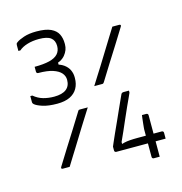

<svg xmlns="http://www.w3.org/2000/svg" viewBox="-125 -910 1051 1110"><g transform="rotate(-15 400.0 -355.0)"><path d="M434 -405Q450 -431 466 -456Q482 -481 498 -506.5Q514 -532 529.5 -557.5Q545 -583 561 -608.5Q577 -634 592.5 -659.5Q608 -685 624 -710Q627 -710 632.5 -710Q638 -710 644 -710Q650 -710 655.5 -710Q661 -710 665 -710Q671 -710 673 -706.5Q675 -703 671 -697Q656 -673 641.5 -649.5Q627 -626 612 -602Q597 -578 582 -554.5Q567 -531 552 -507Q537 -483 522.5 -459.5Q508 -436 493 -412Q490 -408 488 -406.5Q486 -405 482 -405Q479 -405 472.5 -405Q466 -405 458 -405Q450 -405 443.5 -405Q437 -405 434 -405ZM366 -296Q350 -271 334 -245.5Q318 -220 302 -194.5Q286 -169 270.5 -143.5Q255 -118 239 -92.5Q223 -67 207.5 -42Q192 -17 176 9Q173 9 167.5 9Q162 9 156 9Q150 9 144.5 9Q139 9 135 9Q129 9 127 5.5Q125 2 129 -4Q144 -28 158.5 -51.5Q173 -75 188 -99Q203 -123 218 -146.5Q233 -170 248 -194Q263 -218 277.5 -241.5Q292 -265 307 -289Q310 -294 312 -295Q314 -296 318 -296Q321 -296 327.5 -296Q334 -296 342 -296Q350 -296 356.5 -296Q363 -296 366 -296ZM694 87Q690 87 685.5 87Q681 87 676.5 87Q672 87 667.5 87Q663 87 659 87Q654 87 651 84Q648 81 648 76V-89Q648 -91 649 -101.5Q650 -112 651.5 -126Q653 -140 654.5 -153Q656 -166 657 -172H683Q688 -172 691 -169Q694 -166 694 -161V36Q694 43 694 61Q694 79 694 87ZM754 -5H459Q454 -5 451 -8Q448 -11 448 -16V-39Q448 -39 456.5 -59Q465 -79 479 -110Q493 -141 509 -176Q525 -211 539 -243Q553 -275 563 -296Q573 -317 574 -320Q577 -325 580.5 -326.5Q584 -328 588 -328Q592 -328 596 -328Q600 -328 604.5 -328Q609 -328 613 -328Q617 -328 621 -328V-316Q620 -313 610.5 -292.5Q601 -272 587 -241.5Q573 -211 558 -176Q543 -141 529 -109.5Q515 -78 505 -56.5Q495 -35 493 -30L503 -72V-21L488 -36Q503 -41 518 -44.5Q533 -48 552.5 -49.5Q572 -51 598 -51H743Q748 -51 751 -48Q754 -45 754 -40Q754 -36 754 -31.5Q754 -27 754 -22.5Q754 -18 754 -13.5Q754 -9 754 -5ZM333 -682Q333 -648 309.5 -619.5Q286 -591 238 -582L267 -610V-560L238 -586Q276 -579 297.5 -563.5Q319 -548 328.5 -527.5Q338 -507 338 -485V-479Q338 -444 323 -417.5Q308 -391 278 -376.5Q248 -362 202 -362Q149 -362 115 -373Q81 -384 68 -396Q65 -399 63.5 -402Q62 -405 62 -410Q62 -415 62 -419Q62 -423 62 -427.5Q62 -432 62 -436.5Q62 -441 62 -445H74Q100 -423 130.5 -414.5Q161 -406 195 -406Q243 -406 267.5 -425Q292 -444 292 -481Q292 -504 276.5 -522Q261 -540 228 -551Q195 -562 141 -562Q136 -562 133 -565Q130 -568 130 -573Q130 -578 130 -582.5Q130 -587 130 -592Q130 -597 130 -602Q184 -602 218.5 -610.5Q253 -619 270 -637.5Q287 -656 287 -685Q287 -718 265.5 -734.5Q244 -751 195 -751Q157 -751 125.5 -741.5Q94 -732 75 -715H63Q63 -719 63 -723.5Q63 -728 63 -732Q63 -736 63 -740Q63 -744 63 -748Q63 -753 64 -757Q65 -761 71 -765Q85 -776 116.5 -786.5Q148 -797 192 -797Q248 -797 278.5 -782.5Q309 -768 321 -743.5Q333 -719 333 -688Z"/></g></svg>

Font: Recursive Sans Linear Light
Style: Regular
Weight: 300
Version: Version 1.085